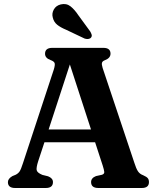

<svg xmlns="http://www.w3.org/2000/svg" viewBox="-20 -939 787 959"><path d="M244.5 -29.5Q244.5 0 208.5 0H55.5Q19.5 0 19.5 -29.5Q19.5 -46.5 42 -59.5L58 -66Q71 -72.5 78 -83Q85 -93.5 94.5 -123.5L249 -592.5Q255.5 -614 253 -623.2Q250.5 -632.5 232.5 -639Q205 -649 205 -670.5Q205 -700 241.5 -700H496Q532 -700 532 -671Q532 -649 504.5 -638.5Q492 -634 489.5 -625.8Q487 -617.5 492.5 -600L651 -126Q660 -97 669.2 -83.2Q678.5 -69.5 695.5 -63.5Q712.5 -56 718.2 -48.8Q724 -41.5 724 -29.5Q724 0 688 0H471.5Q435 0 435 -29.5Q435 -50 459.5 -59.5L489 -66Q501.5 -70 500.8 -80Q500 -90 493 -112L455 -228.5H202L171 -134.5Q161 -103.5 163 -90Q165 -76.5 191.5 -65.5L220 -58.5Q244.5 -49 244.5 -29.5ZM223 -292.5H434.5L329 -617ZM372 -862 430.5 -782Q435.5 -773.5 437.8 -765.8Q440 -758 434.5 -751Q429 -745 420 -744.2Q411 -743.5 402.5 -746.5L311 -790Q282 -802 265.2 -815.8Q248.5 -829.5 243.5 -852Q238 -872 248.8 -891.5Q259.5 -911 283.5 -917Q311.5 -923.5 332 -907.5Q352.5 -891.5 372 -862Z"/></svg>

Font: Fraunces 9pt S050 SemiBold
Style: Regular
Weight: 600
Version: Version 1.000; ttfautohint (v1.8.3)